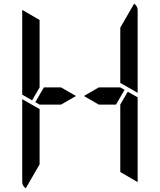

<svg xmlns="http://www.w3.org/2000/svg" viewBox="-20 -1014 856 1028"><path d="M387 -500 307 -454H212H192L169 -467L215 -546H307ZM624 -546 647 -533 601 -454H509L429 -500L509 -546ZM664 -523 717 -493V-41Q717 -41 717 -39L624 -93V-95V-103V-113V-218V-454ZM192 -218V-134L118 -6Q99 -18 99 -41V-483L192 -430ZM698 -994Q717 -982 717 -959V-517L624 -570V-607V-782V-866ZM99 -959Q99 -959 99 -961L192 -907V-905V-895V-887V-782V-578V-546L152 -477L99 -507Z"/></svg>

Font: DSEG14 Modern
Style: Regular
Weight: 400
Designer: Keshikan(Twitter:@keshinomi_88pro)
Version: Version 0.46